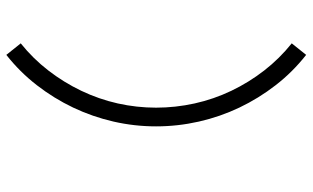

<svg xmlns="http://www.w3.org/2000/svg" viewBox="-204 -570 955 586"><g transform="rotate(90 273.0 -276.5)"><path d="M365.2 -275.9Q365.2 -210 350.6 -146Q335.9 -82 307.9 -22.9Q279.8 36.1 239.5 88.1Q199.2 140.1 147 181.2L111.8 137.2Q158.2 100.1 194.6 53Q231 5.9 256.6 -47.6Q282.2 -101.1 295.2 -158.9Q308.1 -216.8 308.1 -275.9Q308.1 -335 295.2 -393.6Q282.2 -452.1 256.6 -505.6Q231 -559.1 194.6 -606Q158.2 -652.8 111.8 -689.9L147 -733.9Q199.2 -692.9 239.5 -640.9Q279.8 -588.9 307.9 -530Q335.9 -471.2 350.6 -406.5Q365.2 -341.8 365.2 -275.9Z"/></g></svg>

Font: Anonymous Pro
Style: Regular
Weight: 400
Monospace: yes
Designer: Mark Simonson
Version: Version 1.002